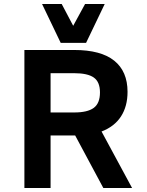

<svg xmlns="http://www.w3.org/2000/svg" viewBox="-20 -948 740 968"><path d="M501 0 359 -265H235V0H103V-696H354Q489 -696 556 -642Q623 -588 623 -485Q623 -412 590 -361Q557 -310 492 -285L646 0ZM235 -381H355Q421 -381 452.5 -404Q484 -427 484 -482Q484 -535 453 -557Q422 -579 354 -579H235ZM291 -928 349 -818 409 -928H508L414 -732H286L192 -928Z"/></svg>

Font: AmikoBold
Style: Bold
Weight: 700
Designer: Pablo Impallari, Rodrigo Fuenzalida, Andres Torresi
Foundry: Impallari Type
Version: Version 1.000; ttfautohint (v1.3)